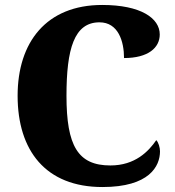

<svg xmlns="http://www.w3.org/2000/svg" viewBox="-20 -744 705 774"><path d="M393 10C582 10 625 -74 625 -134C625 -149 619 -170 610 -179C579 -134 525 -77 425 -77C294 -77 248 -156 248 -358C248 -547 279 -654 381 -654C457 -654 480 -577 480 -510C578 -510 624 -552 624 -605C624 -671 547 -724 392 -724C167 -724 51 -574 51 -358C51 -137 164 10 393 10Z"/></svg>

Font: Noto Serif Ethiopic SemiCondensed Black
Style: Regular
Weight: 900
Width: 4
Designer: Monotype Design Team
Foundry: Monotype Imaging Inc.
Version: Version 2.102